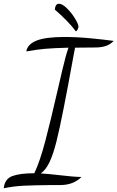

<svg xmlns="http://www.w3.org/2000/svg" viewBox="-58 -915 626 1023"><path d="M125 8Q155 -56 183 -162Q211 -268 249 -434Q254 -456 273.5 -539.5Q293 -623 307 -661Q228 -659 182.5 -655Q137 -651 82 -641Q89 -680 137.5 -699Q186 -718 286 -718Q351 -718 424.5 -711Q498 -704 548 -697Q527 -676 502.5 -669Q478 -662 451 -662Q373 -662 342 -661L335 -625Q273 -281 243 -162Q226 -94 206 -51.5Q186 -9 159 9Q206 12 256 18Q329 27 376 28Q333 71 263 71H214Q122 72 69 74.5Q16 77 -38 88Q-33 38 8 23Q49 8 125 8ZM234 -864Q237 -895 256 -895Q274 -895 298.5 -871Q323 -847 341.5 -816.5Q360 -786 360 -774Q360 -768 356.5 -759.5Q353 -751 346 -748Q308 -800 234 -864Z"/></svg>

Font: Dancing Script
Style: Regular
Weight: 400
Designer: Pablo Impallari
Foundry: Pablo Impallari
Version: Version 2.000